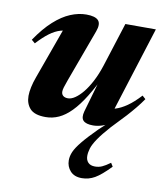

<svg xmlns="http://www.w3.org/2000/svg" viewBox="-82 -538 737 859"><g transform="rotate(10 287.0 -108.0)"><path d="M566.5 -143.5Q551.5 -121.5 534.2 -100.5Q517 -79.5 497.5 -58L435.5 7.5Q401.5 45.5 383.8 71.8Q366 98 360.2 116.8Q354.5 135.5 354.5 151.5Q354.5 170 365 181.2Q375.5 192.5 396.5 192.5Q413.5 192.5 428.2 186Q443 179.5 465 163.5L475 179.5Q433.5 222.5 406 238.2Q378.5 254 347 254Q313 254 294.8 233.8Q276.5 213.5 276.5 185Q276.5 166 285.2 146Q294 126 317 97.8Q340 69.5 382 27.5L432.5 -19.5L438 -14Q416.5 0 395.8 6.5Q375 13 356 13Q323.5 13 311.2 0Q299 -13 307 -42L362.5 -235L371.5 -226.5Q341 -161.5 312.5 -115.5Q284 -69.5 256.2 -41.2Q228.5 -13 200 0Q171.5 13 140.5 13Q90 13 69.5 -9.5Q49 -32 49 -67.5Q49 -85 53.8 -107.5Q58.5 -130 68 -155.5L163.5 -420L189.5 -384Q163 -386 139 -379Q115 -372 90.5 -354Q66 -336 36 -303.5L20 -317Q57.5 -372.5 95 -406.2Q132.5 -440 169.2 -455.2Q206 -470.5 241 -470.5Q282 -470.5 296 -454.8Q310 -439 297 -404L209 -164.5Q201.5 -144 198 -132.2Q194.5 -120.5 194.5 -112.5Q194.5 -100.5 202.2 -93.8Q210 -87 224.5 -87Q239.5 -87 256.8 -98.8Q274 -110.5 291.8 -132.2Q309.5 -154 326 -185.5Q342.5 -217 355.5 -256.5L420 -459H558.5L426 -39.5L399 -72Q420 -72 443.5 -79.2Q467 -86.5 493.8 -105Q520.5 -123.5 551.5 -157Z"/></g></svg>

Font: Newsreader 36pt
Style: Bold Italic
Weight: 700
Italic angle: -17°
Designer: Hugues Gentile
Foundry: Production Type
Version: Version 1.003